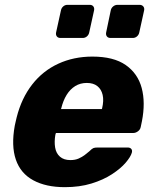

<svg xmlns="http://www.w3.org/2000/svg" viewBox="-20 -764 632 794"><path d="M248 10Q170 10 117.5 -18.5Q65 -47 45.5 -104Q26 -161 41 -244Q43 -251 45 -262Q47 -273 49 -279Q69 -358 113 -414.5Q157 -471 221 -500.5Q285 -530 362 -530Q450 -530 500 -495Q550 -460 566 -400Q582 -340 567 -263L562 -239Q560 -228 550.5 -221Q541 -214 531 -214H211Q211 -213 210.5 -211Q210 -209 209 -207Q204 -178 208 -154Q212 -130 228 -116Q244 -102 271 -102Q291 -102 305.5 -108.5Q320 -115 331 -123.5Q342 -132 349 -138Q360 -149 366 -151.5Q372 -154 384 -154H508Q518 -154 523 -148Q528 -142 525 -132Q520 -115 499.5 -91Q479 -67 443 -43.5Q407 -20 358 -5Q309 10 248 10ZM232 -313H401L402 -315Q410 -348 404.5 -371.5Q399 -395 382.5 -408Q366 -421 339 -421Q312 -421 291 -408Q270 -395 255.5 -371.5Q241 -348 233 -315ZM437 -607Q427 -607 422 -613.5Q417 -620 419 -630L438 -721Q440 -731 448 -737.5Q456 -744 466 -744H557Q567 -744 572.5 -737.5Q578 -731 576 -721L556 -630Q554 -620 546.5 -613.5Q539 -607 529 -607ZM230 -607Q220 -607 215 -613.5Q210 -620 212 -630L232 -721Q234 -731 241.5 -737.5Q249 -744 259 -744H351Q361 -744 366 -737.5Q371 -731 369 -721L349 -630Q347 -620 339.5 -613.5Q332 -607 322 -607Z"/></svg>

Font: Rubik Light
Style: Bold Italic
Weight: 700
Italic angle: -12°
Version: Version 2.104